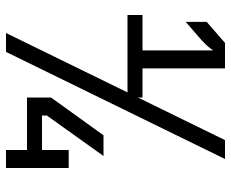

<svg xmlns="http://www.w3.org/2000/svg" viewBox="-85 -685 770 640"><g transform="rotate(90 300.0 -365.0)"><path d="M30 -405V-455H148V-691Q144 -684 135 -673.5Q126 -663 115 -653L53 -599V-669L123 -730H208V-455H305V-405ZM480 0V-70H305V-150L431 -325H500L365 -136V-120H480V-209H540V0ZM90 0 447 -730H510L153 0Z"/></g></svg>

Font: JetBrains Mono Zero
Style: Regular-Zero
Weight: 400
Designer: Philipp Nurullin, Konstantin Bulenkov
Foundry: JetBrains
Version: Version 2.211